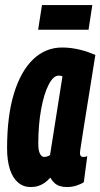

<svg xmlns="http://www.w3.org/2000/svg" viewBox="-20 -746 405 776"><path d="M250.8 10Q234.4 10 221.8 5.9Q209.2 1.9 200 -6.6Q190.8 -15.1 183.2 -28.1Q172.7 -15.8 160.6 -7.3Q148.4 1.2 134.6 5.6Q120.7 10 104.2 10Q74.3 10 52.8 -8.5Q31.2 -26.9 19.9 -62.2Q8.6 -97.5 8.6 -146.9Q8.6 -277.2 36.4 -368Q64.2 -458.8 114.2 -506.4Q164.2 -554 231.2 -554Q250.1 -554 268 -551.6Q285.8 -549.2 303 -545.1Q320.1 -541 335.6 -535.6Q351 -530.1 365.4 -524Q347.6 -412.9 336.1 -340.9Q324.5 -268.9 317.8 -226.8Q311 -184.6 308.1 -164.2Q305.1 -143.8 304.1 -137.3Q303.1 -130.7 303.1 -128.7Q303.1 -120.2 306 -116Q308.9 -111.7 317.1 -111.7Q320.9 -111.7 324.8 -112.3Q328.6 -112.9 332.7 -114.8L318.8 -9.8Q307 -1.6 288.6 4.2Q270.2 10 250.8 10ZM182.3 -119.7 232.4 -437Q228.9 -439.2 225.3 -439.8Q221.6 -440.4 216.9 -440.4Q195.6 -440.4 176.7 -403.9Q157.8 -367.4 146.3 -304.7Q134.7 -242 134.7 -164.3Q134.7 -138.1 141.5 -124.9Q148.3 -111.6 159.2 -111.6Q163.6 -111.6 167.7 -112.7Q171.7 -113.8 175.6 -115.5Q179.5 -117.2 182.3 -119.7ZM134.1 -625.8 149.7 -725.6H353.1L337.9 -625.8Z"/></svg>

Font: Georama
Style: Italic
Weight: 400
Width: 2
Italic angle: -9°
Designer: Jean-Baptiste Levee
Foundry: Production Type
Version: Version 1.000